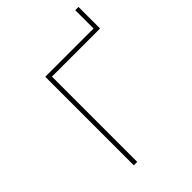

<svg xmlns="http://www.w3.org/2000/svg" viewBox="-188 -709 793 793"><g transform="rotate(-45 209.0 -312.0)"><path d="M117 0V-517H399V-624H418V-498H137V0Z"/></g></svg>

Font: Montserrat Thin
Style: Regular
Weight: 100
Designer: Julieta Ulanovsky
Foundry: Julieta Ulanovsky
Version: Version 9.000